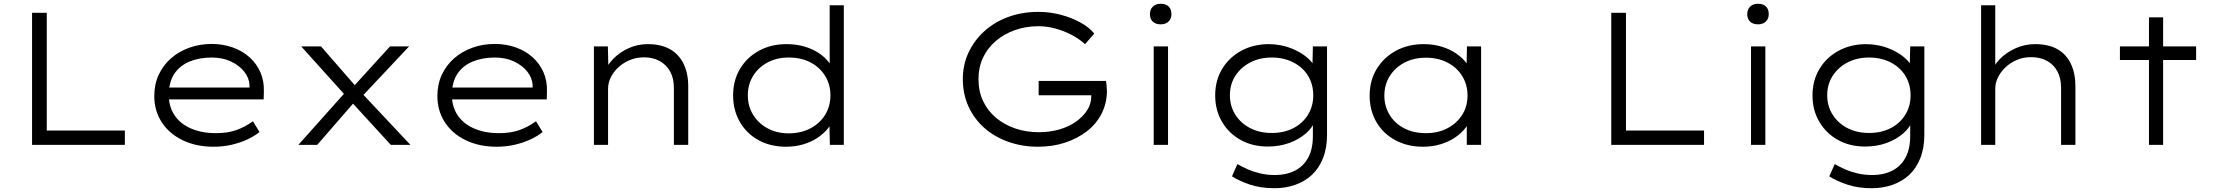

<svg xmlns="http://www.w3.org/2000/svg" viewBox="-20 -768 11754 1018"><path d="M150 0V-700H228V-76H642V0Z M1112 10Q1020 10 948.5 -24.5Q877 -59 837.5 -120Q798 -181 798 -259Q798 -321 821.5 -371.5Q845 -422 886.5 -458.5Q928 -495 983.5 -515Q1039 -535 1102 -535Q1162 -535 1214 -516.5Q1266 -498 1303.5 -464Q1341 -430 1361 -384Q1381 -338 1379 -282L1378 -241H861L850 -304H1321L1303 -293V-317Q1301 -355 1275 -388Q1249 -421 1204.5 -442Q1160 -463 1102 -463Q1038 -463 986 -442Q934 -421 904.5 -377Q875 -333 875 -264Q875 -203 905 -157.5Q935 -112 992 -87Q1049 -62 1125 -62Q1186 -62 1232 -78Q1278 -94 1321 -125L1356 -68Q1329 -46 1291 -28.5Q1253 -11 1208 -0.5Q1163 10 1112 10Z M2052 0 1833 -239 1821 -251 1577 -522H1682L1883 -291L1893 -280L2156 0ZM1562 0 1812 -280 1861 -229 1662 0ZM1897 -254 1852 -307 2048 -522H2149Z M2613 10Q2521 10 2449.5 -24.5Q2378 -59 2338.5 -120Q2299 -181 2299 -259Q2299 -321 2322.5 -371.5Q2346 -422 2387.5 -458.5Q2429 -495 2484.5 -515Q2540 -535 2603 -535Q2663 -535 2715 -516.5Q2767 -498 2804.5 -464Q2842 -430 2862 -384Q2882 -338 2880 -282L2879 -241H2362L2351 -304H2822L2804 -293V-317Q2802 -355 2776 -388Q2750 -421 2705.5 -442Q2661 -463 2603 -463Q2539 -463 2487 -442Q2435 -421 2405.5 -377Q2376 -333 2376 -264Q2376 -203 2406 -157.5Q2436 -112 2493 -87Q2550 -62 2626 -62Q2687 -62 2733 -78Q2779 -94 2822 -125L2857 -68Q2830 -46 2792 -28.5Q2754 -11 2709 -0.5Q2664 10 2613 10Z M3129 0V-522H3203L3206 -391L3186 -388Q3201 -425 3233.5 -458Q3266 -491 3313 -512.5Q3360 -534 3414 -534Q3485 -534 3532.5 -507Q3580 -480 3604.5 -429.5Q3629 -379 3629 -311V0H3553V-303Q3553 -353 3533 -389Q3513 -425 3477.5 -444.5Q3442 -464 3395 -464Q3353 -464 3318 -449Q3283 -434 3257.5 -410Q3232 -386 3218 -357Q3204 -328 3204 -297V0H3167Q3156 0 3146.5 0Q3137 0 3129 0Z M4148 10Q4065 10 4001.5 -25Q3938 -60 3902.5 -122Q3867 -184 3867 -262Q3867 -342 3904 -403.5Q3941 -465 4005 -499.5Q4069 -534 4150 -534Q4200 -534 4242.5 -522Q4285 -510 4318.5 -488.5Q4352 -467 4373.5 -439Q4395 -411 4403 -380L4379 -387V-740H4454V0H4380L4377 -139L4398 -144Q4391 -113 4368.5 -85.5Q4346 -58 4312.5 -36Q4279 -14 4236.5 -2Q4194 10 4148 10ZM4162 -61Q4226 -61 4276 -87Q4326 -113 4354.5 -158.5Q4383 -204 4383 -263Q4383 -320 4355 -365.5Q4327 -411 4277.5 -437Q4228 -463 4162 -463Q4099 -463 4050 -437Q4001 -411 3973 -365.5Q3945 -320 3945 -263Q3945 -205 3973 -159.5Q4001 -114 4050 -87.5Q4099 -61 4162 -61Z M5483 10Q5401 10 5328 -15.5Q5255 -41 5201 -88Q5147 -135 5116 -201.5Q5085 -268 5085 -349Q5085 -425 5115.5 -490Q5146 -555 5200 -603.5Q5254 -652 5327 -678.5Q5400 -705 5485 -705Q5547 -705 5605 -689.5Q5663 -674 5709 -648.5Q5755 -623 5782 -590L5733 -534Q5702 -562 5662 -583Q5622 -604 5576.5 -616.5Q5531 -629 5486 -629Q5418 -629 5360 -608Q5302 -587 5258.5 -549.5Q5215 -512 5191.5 -461Q5168 -410 5168 -349Q5168 -284 5192.5 -232Q5217 -180 5261.5 -143Q5306 -106 5364 -86.5Q5422 -67 5488 -67Q5546 -67 5596.5 -81.5Q5647 -96 5685 -123Q5723 -150 5744.5 -184Q5766 -218 5766 -257L5765 -287L5783 -263H5487V-339H5844Q5846 -331 5846.5 -321Q5847 -311 5848 -302Q5849 -293 5849 -287Q5849 -222 5821.5 -167Q5794 -112 5744 -73Q5694 -34 5628 -12Q5562 10 5483 10Z M6097 0V-522H6173V0ZM6134 -639Q6107 -639 6092 -653.5Q6077 -668 6077 -693Q6077 -718 6092.5 -733Q6108 -748 6134 -748Q6162 -748 6176.5 -733.5Q6191 -719 6191 -693Q6191 -669 6176 -654Q6161 -639 6134 -639Z M6739 230Q6664 230 6606.5 210.5Q6549 191 6512 167L6541 102Q6563 115 6593 128.5Q6623 142 6660 151Q6697 160 6741 160Q6800 160 6845.5 137Q6891 114 6916 68Q6941 22 6941 -47V-131L6954 -133Q6942 -94 6905 -61.5Q6868 -29 6816 -10Q6764 9 6702 9Q6621 9 6558 -26Q6495 -61 6459 -122.5Q6423 -184 6423 -262Q6423 -342 6460.5 -403.5Q6498 -465 6562.5 -499.5Q6627 -534 6709 -534Q6739 -534 6772 -527.5Q6805 -521 6835.5 -508Q6866 -495 6892 -477Q6918 -459 6936 -436.5Q6954 -414 6960 -389L6938 -391L6941 -522H7016V-54Q7016 17 6994.5 71Q6973 125 6935 160Q6897 195 6846 212.5Q6795 230 6739 230ZM6723 -63Q6788 -63 6837.5 -88.5Q6887 -114 6915 -159.5Q6943 -205 6943 -262Q6943 -321 6915.5 -366Q6888 -411 6837.5 -437Q6787 -463 6723 -463Q6659 -463 6609 -437Q6559 -411 6530 -366Q6501 -321 6501 -263Q6501 -206 6529.5 -160.5Q6558 -115 6608 -89Q6658 -63 6723 -63Z M7526 10Q7442 10 7377.5 -25Q7313 -60 7277.5 -121.5Q7242 -183 7242 -261Q7242 -341 7279.5 -402.5Q7317 -464 7381.5 -499Q7446 -534 7529 -534Q7580 -534 7624 -520.5Q7668 -507 7701.5 -484Q7735 -461 7756 -432Q7777 -403 7780 -375L7755 -381L7758 -522H7833V0H7757V-139L7777 -150Q7773 -120 7751 -91Q7729 -62 7695 -39Q7661 -16 7617.5 -3Q7574 10 7526 10ZM7541 -62Q7605 -62 7654.5 -88Q7704 -114 7732.5 -159Q7761 -204 7761 -261Q7761 -319 7733 -364.5Q7705 -410 7655 -436Q7605 -462 7541 -462Q7476 -462 7426.5 -436Q7377 -410 7348.5 -364.5Q7320 -319 7320 -261Q7320 -205 7347.5 -159.5Q7375 -114 7424.5 -88Q7474 -62 7541 -62Z M8523 0V-700H8601V-76H9015V0Z M9264 0V-522H9340V0ZM9301 -639Q9274 -639 9259 -653.5Q9244 -668 9244 -693Q9244 -718 9259.5 -733Q9275 -748 9301 -748Q9329 -748 9343.5 -733.5Q9358 -719 9358 -693Q9358 -669 9343 -654Q9328 -639 9301 -639Z M9906 230Q9831 230 9773.5 210.5Q9716 191 9679 167L9708 102Q9730 115 9760 128.5Q9790 142 9827 151Q9864 160 9908 160Q9967 160 10012.5 137Q10058 114 10083 68Q10108 22 10108 -47V-131L10121 -133Q10109 -94 10072 -61.5Q10035 -29 9983 -10Q9931 9 9869 9Q9788 9 9725 -26Q9662 -61 9626 -122.5Q9590 -184 9590 -262Q9590 -342 9627.5 -403.5Q9665 -465 9729.5 -499.5Q9794 -534 9876 -534Q9906 -534 9939 -527.5Q9972 -521 10002.5 -508Q10033 -495 10059 -477Q10085 -459 10103 -436.5Q10121 -414 10127 -389L10105 -391L10108 -522H10183V-54Q10183 17 10161.5 71Q10140 125 10102 160Q10064 195 10013 212.5Q9962 230 9906 230ZM9890 -63Q9955 -63 10004.5 -88.5Q10054 -114 10082 -159.5Q10110 -205 10110 -262Q10110 -321 10082.5 -366Q10055 -411 10004.5 -437Q9954 -463 9890 -463Q9826 -463 9776 -437Q9726 -411 9697 -366Q9668 -321 9668 -263Q9668 -206 9696.5 -160.5Q9725 -115 9775 -89Q9825 -63 9890 -63Z M10484 0V-740H10559V-386L10536 -373Q10547 -417 10582 -453.5Q10617 -490 10666.5 -512Q10716 -534 10769 -534Q10842 -534 10889 -507Q10936 -480 10960 -429.5Q10984 -379 10984 -311V0H10908V-303Q10908 -353 10888.5 -389.5Q10869 -426 10833 -445.5Q10797 -465 10749 -465Q10708 -465 10673 -450Q10638 -435 10612.5 -410.5Q10587 -386 10573 -357Q10559 -328 10559 -297V0H10522Q10508 0 10498.5 0Q10489 0 10484 0Z M11374 0V-676H11449V0ZM11220 -450V-522H11624V-450Z"/></svg>

Font: Lexend Giga Light
Style: Regular
Weight: 300
Version: Version 1.007